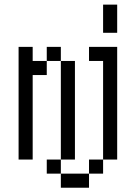

<svg xmlns="http://www.w3.org/2000/svg" viewBox="-20 -708 540 852"><path d="M500 -562.5H437.5V-687.5H500ZM62.5 -500H125V-437.5H187.5V-375H125V0H62.5ZM187.5 0H250V62.5H187.5ZM187.5 -500H250V-437.5H187.5ZM250 62.5H375V125H250ZM250 -437.5H312.5V0H250ZM375 0H437.5V62.5H375ZM375 -500H500V0H437.5V-437.5H375Z"/></svg>

Font: ChillBitmapSE 16px
Style: Regular
Weight: 400
Designer: Designed by Warren2060
Foundry: ChillType
Version: Version 1.000